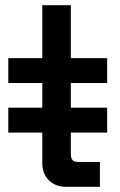

<svg xmlns="http://www.w3.org/2000/svg" viewBox="-20 -720 464 740"><path d="M393 -400V-496H253V-700H143V-496H12V-400H143V-305H12V-209H143V-90C143 -37 181 0 233 0H365V-96H280C262 -96 253 -105 253 -125V-209H393V-305H253V-400Z"/></svg>

Font: Space Text SemiBold
Style: Regular
Weight: 600
Designer: Florian Karsten (Space Text), Colophon Foundry (Space Mono)
Foundry: Florian Karsten
Version: Version 1.003;PS 001.003;hotconv 1.0.88;makeotf.lib2.5.64775